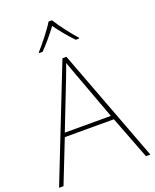

<svg xmlns="http://www.w3.org/2000/svg" viewBox="-171 -1045 918 1140"><g transform="rotate(-20 288.5 -474.5)"><path d="M301 -949H279C255 -908 200 -839 163 -798V-792H184C221 -829 262 -879 290 -917C318 -879 357 -829 394 -792H415V-798C378 -839 325 -908 301 -949ZM549 0H577L307 -716H282L0 0H28L135 -271H445ZM325 -594 435 -296H144L260 -593C270 -620 283 -652 293 -682C306 -645 317 -617 325 -594Z"/></g></svg>

Font: Noto Sans Gujarati UI Thin
Style: Regular
Weight: 100
Designer: Jelle Bosma - Monotype Design Team, Universal Thirst
Foundry: Monotype Imaging Inc.
Version: Version 2.106